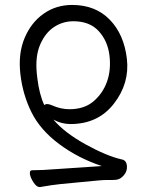

<svg xmlns="http://www.w3.org/2000/svg" viewBox="-20 -508 596 777"><path d="M131 -192Q139 -126 159 -83Q164 -87 171 -87Q178 -87 190 -82Q225 -66 261 -66Q321 -66 358.5 -98Q396 -130 413 -177.5Q430 -225 423 -283.5Q416 -342 379.5 -382Q343 -422 277 -422Q234 -422 198.5 -398.5Q163 -375 142.5 -327.5Q122 -280 129 -210ZM140 249Q128 249 115.5 230Q103 211 101 196Q99 181 110 181Q151 181 213 176L392 164Q296 132 219.5 75Q143 18 107.5 -53.5Q72 -125 62.5 -208Q53 -291 79.5 -354Q106 -417 156.5 -452.5Q207 -488 272 -488Q366 -488 424 -428.5Q482 -369 493.5 -270Q505 -171 441 -88.5Q377 -6 265 -6Q229 -6 196 -24Q241 29 326 76Q411 123 472 137Q491 140 493.5 162Q496 184 481.5 201Q467 218 450 219.5Q433 221 418 220.5Q403 220 381 222L224 237Q194 240 142 249Z"/></svg>

Font: LXGW WenKai Lite
Style: Regular
Weight: 400
Designer: LXGW / Fontworks Inc.
Foundry: LXGW / Fontworks Inc.
Version: Version 1.511; March 25, 2025